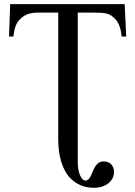

<svg xmlns="http://www.w3.org/2000/svg" viewBox="-20 -682 649 921"><path d="M23.4 -506.8 28.8 -662.1H578.1L585.4 -506.8H563.5Q557.6 -574.2 522 -600.6Q515.1 -606.9 507.6 -610.8Q500 -614.7 490 -617.2Q480 -619.6 466.1 -620.6Q452.1 -621.6 432.1 -621.6H353V96.7Q353 117.2 356.4 133.5Q359.9 149.9 365 161.1Q370.1 172.4 376.5 178.2Q382.8 184.1 389.2 184.1Q398.9 184.1 405.3 177.2Q411.6 170.4 416.5 160.2Q421.4 149.9 426 138.2Q430.7 126.5 437 116.2Q443.4 106 453.1 99.1Q462.9 92.3 477.5 92.3Q486.8 92.3 495.8 95.2Q504.9 98.1 511.7 104.5Q518.6 110.8 522.7 120.6Q526.9 130.4 526.9 143.6Q526.9 157.7 520.8 171.1Q514.6 184.6 502.2 195.3Q489.7 206.1 471.4 212.4Q453.1 218.8 428.7 218.8Q413.6 218.8 395 215.3Q376.5 211.9 357.7 202.4Q338.9 192.9 321 176.3Q303.2 159.7 289.6 133.3Q275.9 106.9 267.6 69.8Q259.3 32.7 259.3 -18.1V-621.6H165.5Q132.3 -621.6 111.6 -613.5Q90.8 -605.5 75.2 -588.9Q69.3 -583 64.7 -576.4Q60.1 -569.8 56.2 -560.3Q52.2 -550.8 49.3 -537.8Q46.4 -524.9 44.4 -506.8Z"/></svg>

Font: Doulos SIL Phon
Style: Regular
Weight: 400
Designer: Walt Agee, Victor Gaultney, Peter Martin, Debbi Hosken, Becca Hirsbrunner
Foundry: SIL International
Version: Version 5.000